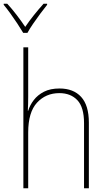

<svg xmlns="http://www.w3.org/2000/svg" viewBox="-35 -1015 585 1035"><path d="M91 0V-760H117V-495Q117 -472 116.5 -455Q116 -438 115 -418H117Q126 -448 147 -475.5Q168 -503 202 -520.5Q236 -538 286 -538Q361 -538 402.5 -492.5Q444 -447 444 -354V0H418V-351Q418 -437 382 -475Q346 -513 285 -513Q212 -513 164.5 -461.5Q117 -410 117 -301V0ZM90 -838Q77 -860 58.5 -888Q40 -916 20.5 -943Q1 -970 -15 -989V-995H4Q29 -968 55 -934Q81 -900 101 -870Q121 -900 147 -932.5Q173 -965 200 -995H219V-989Q202 -968 182 -941Q162 -914 143.5 -887Q125 -860 113 -838Z"/></svg>

Font: Noto Sans Mono Condensed Thin
Style: Regular
Weight: 100
Width: 3
Designer: Monotype Design Team
Foundry: Monotype Imaging Inc.
Version: Version 2.014; ttfautohint (v1.8.4.7-5d5b)